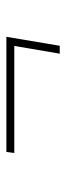

<svg xmlns="http://www.w3.org/2000/svg" viewBox="186 -594 214 627"><g transform="rotate(-90 293.5 -281.0)"><path d="M457 -193.4H431.2L456.5 -341.8H106.9L110.4 -367.7H486.3Z"/></g></svg>

Font: TypoPRO Roboto Mono
Style: Italic
Weight: 250
Designer: Google
Version: Version 2.000986; 2015; ttfautohint (v1.3)